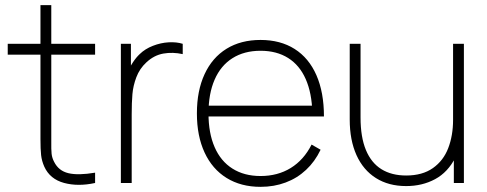

<svg xmlns="http://www.w3.org/2000/svg" viewBox="-20 -710 1890 745"><path d="M152 -63Q142 -85.5 139.5 -108.2Q137 -131 137 -171V-179V-690H179V-179V-162.5Q178.5 -130 180.2 -113.5Q182 -97 190 -82Q207.5 -47 245.5 -38Q283.5 -29 349 -40V0Q283 14.5 228.5 -0.2Q174 -15 152 -63ZM10 -540H349V-498H10Z M449 -540H488V-411L475 -428Q483 -449 495.8 -468.2Q508.5 -487.5 522 -500Q543 -520.5 573.2 -532.2Q603.5 -544 634.2 -545.8Q665 -547.5 689 -540V-500Q650.5 -508.5 614.2 -502.2Q578 -496 548 -468Q521.5 -443.5 509 -410.2Q496.5 -377 493.8 -344.5Q491 -312 491 -266V0H449Z M744 -270Q744 -358 773.8 -422.2Q803.5 -486.5 859 -520.8Q914.5 -555 991 -555Q1068 -555 1123.2 -520Q1178.5 -485 1207.8 -418.2Q1237 -351.5 1237 -258H1192V-272Q1190 -349.5 1166.2 -403.2Q1142.5 -457 1098 -485Q1053.5 -513 991 -513Q927.5 -513 882 -484.2Q836.5 -455.5 812.8 -401Q789 -346.5 789 -270Q789 -193.5 812.8 -139Q836.5 -84.5 882 -55.8Q927.5 -27 991 -27Q1057.5 -27 1108.2 -58.2Q1159 -89.5 1189 -149L1224 -129Q1202 -83 1167.5 -50.8Q1133 -18.5 1088.2 -1.8Q1043.5 15 991 15Q915 15 859.2 -19.5Q803.5 -54 773.8 -118.2Q744 -182.5 744 -270ZM771 -300H1211V-258H771Z M1337 -246V-540H1379V-254Q1379 -178 1399.8 -128Q1420.5 -78 1460 -53.5Q1499.5 -29 1556 -29Q1619 -29 1659.8 -57.8Q1700.5 -86.5 1719.2 -135.2Q1738 -184 1738 -245L1777 -246Q1777 -157.5 1747.5 -99.5Q1718 -41.5 1668.2 -14.8Q1618.5 12 1556 12Q1488 12 1438.8 -19Q1389.5 -50 1363.2 -108.2Q1337 -166.5 1337 -246ZM1741 -110H1738V-540H1780V0H1741Z"/></svg>

Font: Tap Sans
Style: Regular
Weight: 400
Designer: Tap Payments
Foundry: Tap Payments
Version: Version 1.001;Glyphs 3.1.2 (3151)